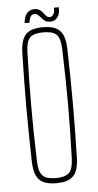

<svg xmlns="http://www.w3.org/2000/svg" viewBox="-51 -710 380 748"><g transform="rotate(-5 139.0 -336.5)"><path d="M139 5Q107.5 5 88.5 -4.2Q69.5 -13.5 60.8 -33.2Q52 -53 51 -85Q49.5 -138.5 48.8 -192.2Q48 -246 48 -299.5Q48 -353 48.8 -406.8Q49.5 -460.5 51 -514Q52 -546.5 60.8 -566.5Q69.5 -586.5 88.5 -595.8Q107.5 -605 139 -605Q170.5 -605 189.5 -595.8Q208.5 -586.5 217.2 -566.5Q226 -546.5 227 -514Q228.5 -460.5 229.2 -406.8Q230 -353 230 -299.5Q230 -246 229.2 -192.2Q228.5 -138.5 227 -85Q226 -53 217.2 -33.2Q208.5 -13.5 189.5 -4.2Q170.5 5 139 5ZM139 -15Q175 -15 190.2 -29.5Q205.5 -44 207 -85Q209 -148.5 210 -200Q211 -251.5 211 -299.5Q211 -347.5 210 -399Q209 -450.5 207 -514Q205.5 -556 190.8 -570.5Q176 -585 139 -585Q102.5 -585 87.5 -570.5Q72.5 -556 71 -514Q69 -450.5 68.2 -399Q67.5 -347.5 67.5 -299.5Q67.5 -251.5 68.2 -200Q69 -148.5 71 -85Q72.5 -44 87.8 -29.5Q103 -15 139 -15ZM189 -677H208Q209.5 -651.5 198.8 -637.8Q188 -624 171 -624Q157.5 -624 149.8 -629.2Q142 -634.5 136.5 -641.5Q131 -648.5 125 -653.8Q119 -659 110 -659Q101.5 -659 96 -650.8Q90.5 -642.5 89 -627H70Q72 -652 83 -665Q94 -678 112.5 -678Q126 -678 133.5 -672.5Q141 -667 146 -660Q151 -653 156.2 -647.5Q161.5 -642 171 -642Q178 -642 184 -651Q190 -660 189 -677Z"/></g></svg>

Font: Big Shoulders Thin
Style: Regular
Weight: 100
Designer: Patric King
Foundry: XO Type Co
Version: Version 2.002